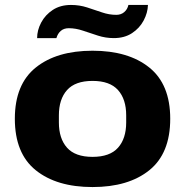

<svg xmlns="http://www.w3.org/2000/svg" viewBox="-20 -744 748 776"><path d="M130 -590Q130 -622 146.5 -653Q163 -684 193.5 -704Q224 -724 267 -724Q301 -724 332 -714Q363 -704 392 -694Q421 -684 450 -684Q469 -684 482 -695Q495 -706 499 -724H578Q577 -692 560.5 -661Q544 -630 513.5 -610Q483 -590 440 -590Q407 -590 376 -600Q345 -610 315.5 -620Q286 -630 258 -630Q238 -630 225.5 -619Q213 -608 208 -590ZM354 12Q209 12 124.5 -56Q40 -124 40 -264Q40 -403 124.5 -471Q209 -539 354 -539Q499 -539 583.5 -471Q668 -403 668 -264Q668 -124 583.5 -56Q499 12 354 12ZM354 -110Q424 -110 457 -147Q490 -184 490 -249V-278Q490 -343 457 -380Q424 -417 354 -417Q284 -417 251 -380Q218 -343 218 -278V-249Q218 -184 251 -147Q284 -110 354 -110Z"/></svg>

Font: Archivo SemiExpanded ExtraBold
Style: Regular
Weight: 800
Width: 6
Designer: Hector Gatti
Foundry: Omnibus-Type
Version: Version 2.001; ttfautohint (v1.8.3)